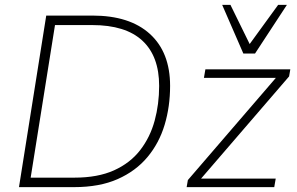

<svg xmlns="http://www.w3.org/2000/svg" viewBox="-20 -769 1219 789"><path d="M58 0 170 -705H360Q513 -705 596 -629.5Q679 -554 679 -416Q679 -331 656.5 -256Q634 -181 586 -123.5Q538 -66 463.5 -33Q389 0 284 0ZM106 -39H286Q382 -39 448.5 -69Q515 -99 556 -152Q597 -205 615.5 -273Q634 -341 634 -416Q634 -538 565 -602Q496 -666 359 -666H206ZM747 0 752 -29 1124 -461 1127 -449H818L824 -484H1173L1168 -455L795 -22L792 -35H1113L1107 0ZM980 -549 893 -749H927L1006 -588L1123 -749H1159L1028 -549Z"/></svg>

Font: Nunito Sans 12pt ExtraLight 12pt ExtraLight
Style: Italic
Weight: 250
Italic angle: -9°
Version: Version 3.101;gftools[0.9.27]